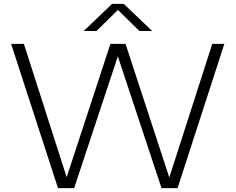

<svg xmlns="http://www.w3.org/2000/svg" viewBox="-20 -965 1209 985"><path d="M277.5 0 37 -740H102.5L322 -56L546.5 -740H624L848.5 -54.5L1069 -740H1131L891 0H808.5L584.5 -676L360.5 0ZM409.5 -806 555 -945H615L760.5 -806H695L585 -914L475 -806Z"/></svg>

Font: Encode Sans Expanded Expanded Light
Style: Regular
Weight: 300
Width: 7
Designer: Multiple Designers
Foundry: Impallari Type
Version: Version 3.000; ttfautohint (v1.8.3) -l 8 -r 50 -G 200 -x 14 